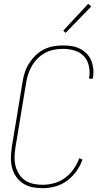

<svg xmlns="http://www.w3.org/2000/svg" viewBox="-20 -982 540 1010"><path d="M204 8Q176 8 149.5 2.5Q123 -3 101.5 -17Q80 -31 65 -52.5Q50 -74 43.5 -99.5Q37 -125 37.5 -152.5Q38 -180 42 -208L99 -553Q103 -578 111 -602.5Q119 -627 133.5 -649.5Q148 -672 167.5 -691Q187 -710 211 -722Q235 -734 260.5 -738.5Q286 -743 310 -743Q334 -743 357 -739.5Q380 -736 400 -726Q420 -716 435.5 -700.5Q451 -685 459.5 -664.5Q468 -644 470.5 -620.5Q473 -597 469 -573Q469 -572 468.5 -571Q468 -570 468 -568H448Q449 -569 449 -570.5Q449 -572 449 -573Q454 -605 447.5 -635Q441 -665 421 -686.5Q401 -708 371.5 -716.5Q342 -725 310 -725Q288 -725 264.5 -720.5Q241 -716 219.5 -705Q198 -694 180 -676.5Q162 -659 149.5 -638.5Q137 -618 129.5 -595.5Q122 -573 118 -550L61 -205Q57 -180 56.5 -155.5Q56 -131 62 -108Q68 -85 80.5 -65.5Q93 -46 112.5 -33Q132 -20 155.5 -15Q179 -10 204 -10Q234 -10 265 -18.5Q296 -27 322 -46Q348 -65 367 -92.5Q386 -120 397 -149L414 -143Q403 -111 382 -81.5Q361 -52 332.5 -31Q304 -10 270.5 -1Q237 8 204 8ZM325 -809 313 -821 444 -962 460 -948Z"/></svg>

Font: Iosevka SS04 Thin
Style: Italic
Weight: 100
Italic angle: -9°
Monospace: yes
Designer: Belleve Invis
Foundry: Belleve Invis
Version: Version 19.0.0; ttfautohint (v1.8.4)